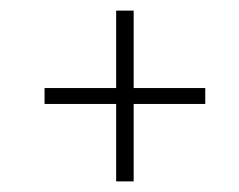

<svg xmlns="http://www.w3.org/2000/svg" viewBox="-20 -536 451 362"><path d="M367 -370V-340H232V-194H199V-340H64V-370H199V-516H232V-370Z"/></svg>

Font: Raleway Thin ExtraLight
Style: Italic
Weight: 250
Italic angle: -12°
Version: Version 4.026